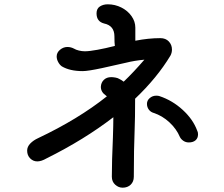

<svg xmlns="http://www.w3.org/2000/svg" viewBox="-20 -821 1040 891"><path d="M607 -363V-361Q607 -270 605 -226Q601 -127 601 -1Q601 22 586.5 36Q572 50 549 50Q530 50 514.5 36Q499 22 499 -1Q499 -73 504 -183Q506 -243 506 -277Q371 -173 196 -86Q172 -72 153 -72Q134 -72 120 -86Q106 -100 106 -122Q106 -140 120.5 -155Q135 -170 157 -180Q343 -268 476 -374L471 -378Q448 -394 448 -418Q449 -438 462 -450.5Q475 -463 496 -463Q505 -463 516 -461Q527 -459 533 -455Q540 -452 554 -442Q600 -486 650 -544Q605 -540 565 -530Q519 -519 453.5 -505Q388 -491 364 -491Q304 -491 267 -513Q257 -520 250 -533Q243 -546 243 -559Q243 -577 258.5 -590Q274 -603 293 -603Q309 -603 324 -595Q332 -590 346 -586.5Q360 -583 374 -583Q394 -583 432.5 -590Q471 -597 513 -608Q511 -621 511 -652Q511 -702 463 -712Q428 -721 428 -759Q428 -781 443.5 -791Q459 -801 480 -801Q514 -801 543.5 -786Q573 -771 590.5 -746Q608 -721 608 -693V-632Q669 -644 724 -644Q749 -644 763.5 -628.5Q778 -613 778 -591Q778 -576 771 -563Q709 -460 607 -363ZM899 -198Q899 -180 887.5 -170Q876 -160 856 -160Q842 -160 831 -167.5Q820 -175 815 -185Q799 -223 766 -253.5Q733 -284 693 -297Q679 -301 670.5 -312.5Q662 -324 662 -339Q662 -355 675 -366Q688 -377 705 -377Q715 -377 720 -375Q780 -355 828 -311Q876 -267 895 -215Q899 -208 899 -198Z"/></svg>

Font: Tsukimi Rounded SemiBold
Style: Regular
Weight: 600
Designer: Takashi Funayama
Foundry: Takashi Funayama
Version: Version 1.032; ttfautohint (v1.8.3)